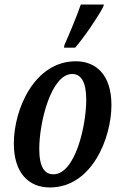

<svg xmlns="http://www.w3.org/2000/svg" viewBox="-20 -816 529 846"><path d="M262 -606H311C353 -654 411 -741 434 -784L438 -796H336C319 -746 283 -660 264 -618ZM200 10C385 10 471 -208 471 -353C471 -489 401 -546 314 -546C132 -546 41 -335 41 -184C41 -54 106 10 200 10ZM215 -48C177 -48 153 -79 153 -160C153 -279 206 -490 298 -490C336 -490 360 -457 360 -376C360 -263 312 -48 215 -48Z"/></svg>

Font: Noto Serif Condensed Semi
Style: Italic
Weight: 600
Width: 3
Italic angle: -12°
Designer: Monotype Design Team
Foundry: Monotype Imaging Inc.
Version: Version 1.901